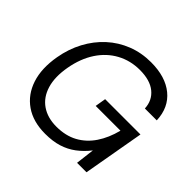

<svg xmlns="http://www.w3.org/2000/svg" viewBox="-173 -903 1107 1107"><g transform="rotate(45 380.5 -350.0)"><path d="M328 12Q229 12 163.5 -33.5Q98 -79 71.5 -160Q45 -241 64 -349Q78 -429 113.5 -495.5Q149 -562 202 -610.5Q255 -659 322.5 -685.5Q390 -712 468 -712Q586 -712 655 -655.5Q724 -599 728 -498H631Q628 -561 582.5 -598Q537 -635 454 -635Q377 -635 313.5 -600.5Q250 -566 208 -502Q166 -438 150 -349Q134 -260 153.5 -195.5Q173 -131 222.5 -97Q272 -63 344 -63Q419 -63 474 -93Q529 -123 566 -178Q603 -233 622 -308H420L431 -374H719L653 0H576L590 -115Q558 -74 520 -45.5Q482 -17 435.5 -2.5Q389 12 328 12Z"/></g></svg>

Font: DM Sans 9pt
Style: Italic
Weight: 400
Italic angle: -10°
Designer: Colophon Foundry, Jonny Pinhorn
Foundry: Colophon Foundry
Version: Version 4.004